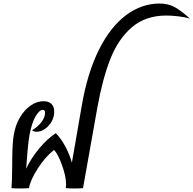

<svg xmlns="http://www.w3.org/2000/svg" viewBox="-20 -1065 1095 1087"><path d="M1055 -960Q1028 -968 990.5 -972.5Q953 -977 922 -977Q804 -977 726.5 -910.5Q649 -844 604.5 -730.5Q560 -617 531 -455L450 0Q430 2 403 2Q372 2 352 0Q354 -12 354 -22Q354 -66 331.5 -129Q309 -192 286 -216Q236 -177 194 -111.5Q152 -46 144 0Q128 2 96 2Q57 2 45 0Q49 -47 49 -127Q49 -137 49.5 -177Q50 -217 52 -248Q54 -279 58 -301Q67 -357 93 -400.5Q119 -444 154 -468Q189 -492 226 -492Q255 -492 271 -477Q287 -462 287 -432Q287 -403 272 -376.5Q257 -350 233.5 -334.5Q210 -319 188 -319Q170 -319 162 -328Q193 -346 214 -373Q235 -400 235 -426Q235 -443 223 -443Q203 -443 181.5 -406.5Q160 -370 147 -301Q141 -266 136.5 -216Q132 -166 128 -110Q156 -169 201.5 -224Q247 -279 296 -311Q326 -280 349.5 -236.5Q373 -193 387 -144L443 -467Q475 -653 540 -783Q605 -913 693.5 -979Q782 -1045 884 -1045Q927 -1045 962.5 -1028Q998 -1011 1055 -960Z"/></svg>

Font: Charmonman
Style: Bold
Weight: 700
Designer: Ekaluck Peanpanawate
Foundry: Cadson Demak Co.,Ltd.
Version: Version 1.000; ttfautohint (v1.6)